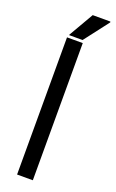

<svg xmlns="http://www.w3.org/2000/svg" viewBox="-167 -910 573 951"><g transform="rotate(20 119.5 -435.0)"><path d="M63 0V-723H146V0ZM68 -737 145 -870H238L239 -866L140 -737Z"/></g></svg>

Font: Archivo SemiCondensed
Style: Regular
Weight: 400
Width: 4
Designer: Hector Gatti
Foundry: Omnibus-Type
Version: Version 2.001